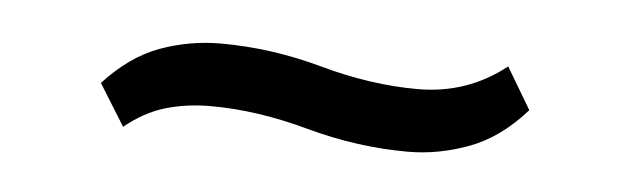

<svg xmlns="http://www.w3.org/2000/svg" viewBox="-24 -365 559 170"><g transform="rotate(5 255.0 -279.5)"><path d="M88 -238 65 -275Q88 -300 114 -309.5Q140 -319 168 -319Q213 -319 258 -306.5Q303 -294 345 -294Q389 -294 423 -321L445 -284Q422 -258 395 -248Q368 -238 341 -238Q296 -238 250.5 -250.5Q205 -263 164 -263Q142 -263 123.5 -257.5Q105 -252 88 -238Z"/></g></svg>

Font: Mate
Style: Regular
Weight: 400
Designer: Eduardo Rodriguez Tunni
Foundry: Eduardo Rodriguez Tunni
Version: Version 1.003; ttfautohint (v1.8.4.7-5d5b);gftools[0.9.24]